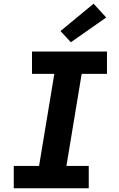

<svg xmlns="http://www.w3.org/2000/svg" viewBox="-20 -1012 640 1032"><path d="M54 0V-120H190L272 -615H152V-735H555V-615H419L337 -120H457V0ZM361 -785 305 -845 483 -992 551 -918Z"/></svg>

Font: Iosevka SS04 Heavy Extended
Style: Italic
Weight: 900
Width: 7
Italic angle: -9°
Monospace: yes
Designer: Belleve Invis
Foundry: Belleve Invis
Version: Version 19.0.0; ttfautohint (v1.8.4)